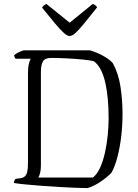

<svg xmlns="http://www.w3.org/2000/svg" viewBox="-20 -961 707 981"><path d="M427 0Q404 0 366.5 -1.5Q329 -3 284.5 -5.5Q240 -8 195 -11.5Q150 -15 112 -18.5Q74 -22 51 -26Q51 -33 54 -38.5Q57 -44 59 -47L82 -50Q98 -52 107 -60Q116 -68 119.5 -84.5Q123 -101 123 -130V-587Q123 -609 125.5 -624Q128 -639 131.5 -648.5Q135 -658 137 -661H60Q57 -663 54.5 -670Q52 -677 52 -678Q56 -683 66.5 -689Q77 -695 88 -699.5Q99 -704 104 -704H439Q453 -700 469.5 -693.5Q486 -687 502 -678.5Q518 -670 532 -660Q546 -650 556 -639Q585 -587 595.5 -518.5Q606 -450 606 -380Q606 -318 599 -261Q592 -204 579.5 -157Q567 -110 550 -79Q539 -67 523.5 -54.5Q508 -42 491.5 -31Q475 -20 458 -12Q441 -4 427 0ZM176 -54H455Q477 -72 492 -105.5Q507 -139 516.5 -182Q526 -225 530.5 -271Q535 -317 535 -360Q535 -408 531 -453Q527 -498 518.5 -536.5Q510 -575 495.5 -603.5Q481 -632 460 -648Q442 -653 406 -656.5Q370 -660 326 -662.5Q282 -665 241 -665Q210 -665 199.5 -647.5Q189 -630 189 -592V-114Q189 -92 184.5 -76Q180 -60 176 -54ZM336 -777Q324 -777 307 -792Q290 -807 263 -839Q236 -871 195 -922Q197 -926 202.5 -931.5Q208 -937 217 -941L336 -845L454 -941Q464 -937 469.5 -932Q475 -927 476 -923Q434 -870 407 -837.5Q380 -805 364 -791Q348 -777 336 -777Z"/></svg>

Font: Texturina 12pt Thin
Style: Regular
Weight: 250
Designer: Guillermo Torres Carreño
Foundry: Omnibus-Type
Version: Version 1.002